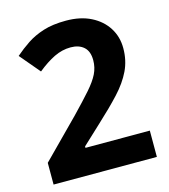

<svg xmlns="http://www.w3.org/2000/svg" viewBox="-108 -810 789 896"><g transform="rotate(-15 286.0 -362.0)"><path d="M539 0H40V-105L219 -286Q273 -342 306 -379.5Q339 -417 354 -447.5Q369 -478 369 -513Q369 -556 345.5 -577Q322 -598 282 -598Q241 -598 202 -579Q163 -560 120 -525L38 -622Q69 -649 103.5 -672Q138 -695 183.5 -709.5Q229 -724 293 -724Q363 -724 413.5 -698.5Q464 -673 491.5 -629.5Q519 -586 519 -531Q519 -472 495.5 -423Q472 -374 427.5 -326Q383 -278 320 -220L228 -134V-127H539Z"/></g></svg>

Font: Noto Sans Hanifi Rohingya
Style: Bold
Weight: 700
Designer: Monotype Design Team and DaltonMaag
Foundry: Google LLC
Version: Version 2.102; ttfautohint (v1.8.4.7-5d5b)